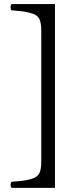

<svg xmlns="http://www.w3.org/2000/svg" viewBox="-20 -724 396 936"><path d="M248 -704.1V191.9H36.1Q31.7 187.5 31.7 177Q31.7 166.5 36.1 162.1Q63 160.2 81.8 158.2Q100.6 156.2 116.5 152.6Q132.3 148.9 142.3 145.3Q152.3 141.6 160.2 134.5Q168 127.4 171.6 121.1Q175.3 114.7 177.7 102.5Q180.2 90.3 180.7 79.3Q181.2 68.4 181.2 49.8V-561Q181.2 -579.6 180.7 -590.6Q180.2 -601.6 177.7 -613.5Q175.3 -625.5 171.6 -632.1Q168 -638.7 160.4 -645.8Q152.8 -652.8 142.8 -656.2Q132.8 -659.7 116.9 -663.6Q101.1 -667.5 82.3 -669.4Q63.5 -671.4 36.1 -673.8Q31.7 -678.2 31.7 -689Q31.7 -699.7 36.1 -704.1Z"/></svg>

Font: Linux Libertine G
Style: Regular
Weight: 400
Designer: Philipp H. Poll
Foundry: Philipp H. Poll
Version: Version 4.7.5